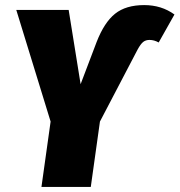

<svg xmlns="http://www.w3.org/2000/svg" viewBox="-20 -735 706 755"><path d="M179 -257 44 -696H250L297 -404L360 -570Q390 -647 432.5 -681Q475 -715 547 -715Q615 -715 666 -678L604 -568Q586 -578 568 -578Q553 -578 543 -570Q533 -562 521 -540L373 -257L337 0H143Z"/></svg>

Font: Fira Sans Condensed Black
Style: Italic
Weight: 900
Width: 3
Italic angle: -8°
Designer: Carrois Corporate & Edenspiekermann AG
Foundry: Carrois Corporate GbR & Edenspiekermann AG
Version: Version 4.203